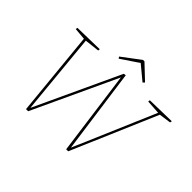

<svg xmlns="http://www.w3.org/2000/svg" viewBox="-179 -1134 1410 1410"><g transform="rotate(45 525.5 -429.5)"><path d="M828 -687 1051 -692 1048 -677 955 -664 669 2H648L559 -655L253 2H231L166 -664L73 -672L76 -687L303 -692L301 -677L186 -664L247 -27L555 -689L573 -692L664 -31L936 -665L826 -672ZM598 -861 711 -754 698 -741 587 -833 450 -741 441 -754 583 -861Z"/></g></svg>

Font: Bitter Pro Thin
Style: Italic
Weight: 250
Italic angle: -9°
Designer: Sol Matas, and Bitter project Authors
Foundry: Sol Matas
Version: Version 1.010